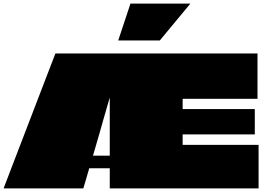

<svg xmlns="http://www.w3.org/2000/svg" viewBox="-22 -1047 1469 1067"><path d="M-2 0Q22 -63 46 -125.5Q70 -188 94 -250.5Q118 -313 142 -375.5Q166 -438 190 -500.5Q214 -563 238 -625.5Q262 -688 286 -750H1409V-498H994Q993 -498 993 -498Q993 -498 993 -497V-442Q993 -442 993 -441.5Q993 -441 993 -441Q993 -441 993.5 -441Q994 -441 994 -441H1394V-300H994Q994 -300 993.5 -300Q993 -300 993 -300Q993 -300 993 -299V-243Q993 -243 993 -242.5Q993 -242 993 -242Q993 -242 993.5 -242Q994 -242 994 -242H1415V0H588Q588 -19 588 -45Q588 -71 588 -91.5Q588 -112 588 -112H474Q474 -112 468 -91.5Q462 -71 454.5 -45Q447 -19 441 0ZM496 -182H587Q587 -182 587.5 -182Q588 -182 588 -182Q588 -182 588 -182.5Q588 -183 588 -183Q588 -236 588 -289Q588 -342 588 -395.5Q588 -449 588 -502H587Q578 -470 568.5 -438Q559 -406 550 -374Q541 -342 532 -310Q523 -278 513.5 -246.5Q504 -215 495 -183Q495 -182 495 -182Q495 -182 496 -182ZM703 -1027 635 -822H866L1036 -1027Z"/></svg>

Font: Climate Crisis
Style: Regular
Weight: 400
Version: Version 1.003